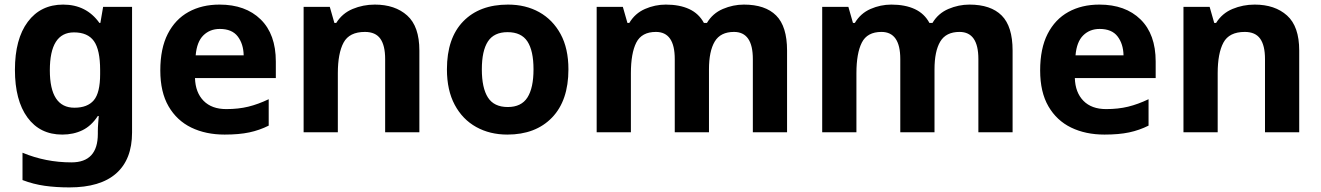

<svg xmlns="http://www.w3.org/2000/svg" viewBox="-20 -576 5752 836"><path d="M255 -556Q356 -556 413 -476H417L429 -546H555V1Q555 118 486 179Q417 240 282 240Q224 240 174.5 233Q125 226 78 208V89Q179 131 291 131Q406 131 406 7V-4Q406 -21 407.5 -39Q409 -57 410 -71H406Q378 -28 339 -9Q300 10 251 10Q154 10 99.5 -64.5Q45 -139 45 -272Q45 -406 101 -481Q157 -556 255 -556ZM302 -435Q197 -435 197 -270Q197 -107 304 -107Q361 -107 388.5 -139.5Q416 -172 416 -253V-271Q416 -359 389 -397Q362 -435 302 -435Z M936 -556Q1049 -556 1115 -491.5Q1181 -427 1181 -308V-236H829Q831 -173 866.5 -137Q902 -101 965 -101Q1018 -101 1061 -111.5Q1104 -122 1150 -144V-29Q1110 -9 1065.5 0.5Q1021 10 958 10Q876 10 813 -20.5Q750 -51 714 -113Q678 -175 678 -269Q678 -365 710.5 -428.5Q743 -492 801 -524Q859 -556 936 -556ZM937 -450Q894 -450 865.5 -422Q837 -394 832 -335H1041Q1040 -385 1015 -417.5Q990 -450 937 -450Z M1612 -556Q1700 -556 1753 -508.5Q1806 -461 1806 -356V0H1657V-319Q1657 -378 1636 -407.5Q1615 -437 1569 -437Q1501 -437 1476 -390.5Q1451 -344 1451 -257V0H1302V-546H1416L1436 -476H1444Q1470 -518 1515.5 -537Q1561 -556 1612 -556Z M2455 -274Q2455 -138 2383.5 -64Q2312 10 2189 10Q2113 10 2053.5 -23Q1994 -56 1960 -119.5Q1926 -183 1926 -274Q1926 -410 1997 -483Q2068 -556 2192 -556Q2269 -556 2328 -523Q2387 -490 2421 -427.5Q2455 -365 2455 -274ZM2078 -274Q2078 -193 2104.5 -151.5Q2131 -110 2191 -110Q2250 -110 2276.5 -151.5Q2303 -193 2303 -274Q2303 -355 2276.5 -395.5Q2250 -436 2190 -436Q2131 -436 2104.5 -395.5Q2078 -355 2078 -274Z M3219 -556Q3312 -556 3359.5 -508.5Q3407 -461 3407 -356V0H3258V-319Q3258 -437 3176 -437Q3117 -437 3092 -395Q3067 -353 3067 -274V0H2918V-319Q2918 -437 2836 -437Q2774 -437 2750.5 -390.5Q2727 -344 2727 -257V0H2578V-546H2692L2712 -476H2720Q2745 -518 2788.5 -537Q2832 -556 2879 -556Q2939 -556 2981 -536.5Q3023 -517 3045 -476H3058Q3083 -518 3127.5 -537Q3172 -556 3219 -556Z M4201 -556Q4294 -556 4341.5 -508.5Q4389 -461 4389 -356V0H4240V-319Q4240 -437 4158 -437Q4099 -437 4074 -395Q4049 -353 4049 -274V0H3900V-319Q3900 -437 3818 -437Q3756 -437 3732.5 -390.5Q3709 -344 3709 -257V0H3560V-546H3674L3694 -476H3702Q3727 -518 3770.5 -537Q3814 -556 3861 -556Q3921 -556 3963 -536.5Q4005 -517 4027 -476H4040Q4065 -518 4109.5 -537Q4154 -556 4201 -556Z M4767 -556Q4880 -556 4946 -491.5Q5012 -427 5012 -308V-236H4660Q4662 -173 4697.5 -137Q4733 -101 4796 -101Q4849 -101 4892 -111.5Q4935 -122 4981 -144V-29Q4941 -9 4896.5 0.5Q4852 10 4789 10Q4707 10 4644 -20.5Q4581 -51 4545 -113Q4509 -175 4509 -269Q4509 -365 4541.5 -428.5Q4574 -492 4632 -524Q4690 -556 4767 -556ZM4768 -450Q4725 -450 4696.5 -422Q4668 -394 4663 -335H4872Q4871 -385 4846 -417.5Q4821 -450 4768 -450Z M5443 -556Q5531 -556 5584 -508.5Q5637 -461 5637 -356V0H5488V-319Q5488 -378 5467 -407.5Q5446 -437 5400 -437Q5332 -437 5307 -390.5Q5282 -344 5282 -257V0H5133V-546H5247L5267 -476H5275Q5301 -518 5346.5 -537Q5392 -556 5443 -556Z"/></svg>

Font: Noto IKEA Latin
Style: Bold
Weight: 700
Designer: Monotype Design Team
Foundry: Monotype Imaging Inc.
Version: Version 1.0